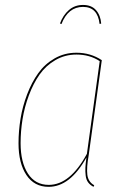

<svg xmlns="http://www.w3.org/2000/svg" viewBox="-20 -739 492 769"><path d="M226.1 -642.6 220.2 -645Q232.4 -678.2 255.9 -698.7Q279.3 -719.2 312.5 -719.2Q346.2 -719.2 364.5 -698.5Q382.8 -677.7 385.3 -644.5L378.9 -643.1Q371.1 -711.4 312.5 -711.4Q252.9 -711.4 226.1 -642.6ZM286.1 -527.8Q342.8 -527.8 387.7 -498L335.4 -118.7Q326.2 -67.4 329.8 -38.8Q333.5 -10.3 357.4 2.9L354.5 9.3Q340.8 2 333 -8.5Q325.2 -19 323.2 -35.6Q321.3 -52.2 322 -67.4Q322.8 -82.5 326.2 -108.4Q260.7 9.3 174.8 9.3Q117.2 9.3 85.7 -38.1Q54.2 -85.4 54.2 -165Q54.2 -214.4 62.3 -263.7Q70.3 -313 88.6 -361.1Q106.9 -409.2 133.1 -445.8Q159.2 -482.4 198.7 -505.1Q238.3 -527.8 286.1 -527.8ZM286.1 -520.5Q240.2 -520.5 201.9 -498.3Q163.6 -476.1 138.4 -440.2Q113.3 -404.3 95.7 -357.2Q78.1 -310.1 70.3 -261.7Q62.5 -213.4 62.5 -165.5Q62.5 -89.4 91.8 -43.9Q121.1 1.5 175.3 1.5Q260.7 1.5 328.1 -123L379.4 -494.1Q339.4 -520.5 286.1 -520.5Z"/></svg>

Font: Fira Sans Compressed Eight
Style: Italic
Weight: 100
Width: 3
Italic angle: -8°
Designer: Carrois Corporate & Edenspiekermann AG
Foundry: Carrois Corporate GbR & Edenspiekermann AG
Version: Version 4.203;PS 004.203;hotconv 1.0.88;makeotf.lib2.5.64775